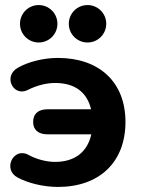

<svg xmlns="http://www.w3.org/2000/svg" viewBox="-20 -729 559 759"><path d="M209 10C373 10 476 -88 476 -247C476 -404 373 -500 209 -500C150 -500 91 -484 52 -462C-10 -429 32 -345 89 -373C124 -391 163 -401 198 -401C275 -401 324 -365 340 -297H168C131 -297 111 -279 111 -247C111 -216 131 -198 168 -198H341C325 -126 273 -89 198 -89C164 -89 124 -99 90 -118C33 -147 -11 -59 50 -27C91 -5 152 10 209 10ZM133 -561C174 -561 207 -594 207 -635C207 -676 174 -709 133 -709C92 -709 59 -676 59 -635C59 -594 92 -561 133 -561ZM326 -561C367 -561 400 -594 400 -635C400 -676 367 -709 326 -709C285 -709 252 -676 252 -635C252 -594 285 -561 326 -561Z"/></svg>

Font: SN Pro
Style: Bold
Weight: 700
Designer: Tobias Whetton
Foundry: Supernotes
Version: Version 1.003;Glyphs 3.3 (3324)